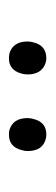

<svg xmlns="http://www.w3.org/2000/svg" viewBox="130 -840 122 421"><g transform="rotate(-90 190.5 -629.0)"><path d="M142.6 -628.9Q142.6 -661.1 116.2 -668.9Q111.3 -669.9 106.4 -669.9Q79.1 -669.9 72.3 -641.6Q70.3 -634.8 70.3 -628.9Q70.3 -595.7 97.7 -588.9Q102.5 -587.9 106.4 -587.9Q133.8 -587.9 140.6 -616.2Q142.6 -623 142.6 -628.9ZM310.5 -628.9Q310.5 -661.1 284.2 -668.9Q278.3 -669.9 273.4 -669.9Q248 -669.9 240.2 -642.6Q238.3 -635.7 238.3 -628.9Q238.3 -598.6 262.7 -589.8Q268.6 -587.9 273.4 -587.9Q301.8 -587.9 308.6 -616.2Q310.5 -623 310.5 -628.9Z"/></g></svg>

Font: Yaldevi Colombo Light
Style: Regular
Weight: 300
Designer: Sol Matas, Denzil Rajitha, Kosala Senevirathne and Pathum Egodawatta
Foundry: Mooniak
Version: Version 1.020 ; ttfautohint (v1.6)